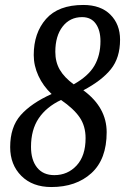

<svg xmlns="http://www.w3.org/2000/svg" viewBox="-20 -744 504 774"><path d="M21 -151Q21 -232 63.5 -280Q106 -328 188 -365Q154 -397 135 -438Q116 -479 116 -522Q116 -611 165.5 -667.5Q215 -724 316 -724Q386 -724 425 -685Q464 -646 464 -584Q464 -511 427 -465Q390 -419 316 -380Q410 -311 410 -211Q410 -102 348.5 -46Q287 10 187 10Q111 10 66 -35Q21 -80 21 -151ZM385 -578Q385 -622 366 -648.5Q347 -675 311 -675Q262 -675 232.5 -637Q203 -599 203 -535Q203 -494 221 -463Q239 -432 277 -404Q336 -437 360.5 -479Q385 -521 385 -578ZM325 -187Q325 -236 301 -271Q277 -306 226 -341Q167 -313 136 -267Q105 -221 105 -152Q105 -99 129.5 -68.5Q154 -38 199 -38Q253 -38 289 -77Q325 -116 325 -187Z"/></svg>

Font: Noto Serif Cond
Style: Italic
Weight: 400
Width: 3
Italic angle: -12°
Designer: Monotype Design Team
Foundry: Monotype Imaging Inc.
Version: Version 1.001